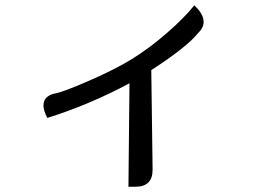

<svg xmlns="http://www.w3.org/2000/svg" viewBox="-20 -633 1040 731"><path d="M160 -184Q122 -258 184 -276Q214 -280 313 -323Q413 -366 482 -408Q551 -451 615 -507Q680 -563 720 -613Q782 -553 735 -508Q692 -454 556 -366L561 13Q561 78 496 78H469L473 -316Q318 -233 160 -184Z"/></svg>

Font: Swei Toothpaste CJK TC
Style: Regular
Weight: 400
Version: Version 1.0